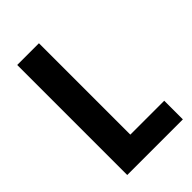

<svg xmlns="http://www.w3.org/2000/svg" viewBox="-215 -798 881 881"><g transform="rotate(-45 226.0 -357.0)"><path d="M71 0H432V-121H212V-714H71Z"/></g></svg>

Font: Noto Sans Georgian Condensed Bold
Style: Regular
Weight: 700
Width: 3
Designer: Monotype Design Team, Akaki Razmadze
Foundry: Google LLC
Version: Version 2.005